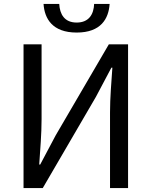

<svg xmlns="http://www.w3.org/2000/svg" viewBox="-20 -959 773 979"><path d="M100 0H198L469 -465L548 -614H553C548 -540 541 -462 541 -385V0H633V-733H535L264 -269L185 -120H180C185 -194 192 -276 192 -352V-733H100ZM371 -793C495 -793 534 -864 539 -939H460C458 -887 434 -844 371 -844C308 -844 285 -887 282 -939H202C207 -864 247 -793 371 -793Z"/></svg>

Font: Noto Sans CJK SC Regular
Style: Regular
Weight: 400
Designer: Ryoko NISHIZUKA (kana & ideographs); Paul D. Hunt (Latin, Greek & Cyrillic); Wenlong ZHANG (bopomofo); Sandoll Communica
Foundry: Adobe Systems Incorporated
Version: Version 1.004;PS 1.004;hotconv 1.0.82;makeotf.lib2.5.63406